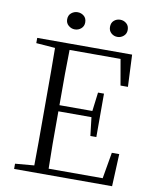

<svg xmlns="http://www.w3.org/2000/svg" viewBox="-96 -974 842 1046"><g transform="rotate(10 324.5 -450.5)"><path d="M55 0V-29L160 -38Q161 -103 161 -167Q161 -250 161 -335V-390Q161 -475 161 -559Q161 -624 160 -688L55 -696V-725H580L588 -548H547L522 -691H240Q239 -625 238 -558Q238 -475 238 -385H420L433 -489H466V-249H433L421 -351H238Q238 -253 238 -170Q239 -101 240 -34H539L564 -179H605L597 0ZM248 -806Q229 -806 213.5 -819Q198 -832 198 -853Q198 -876 213.5 -888.5Q229 -901 248 -901Q268 -901 283 -888.5Q298 -876 298 -853Q298 -832 283 -819Q268 -806 248 -806ZM484 -806Q464 -806 449.5 -819Q435 -832 435 -853Q435 -876 449.5 -888.5Q464 -901 484 -901Q503 -901 518 -888.5Q533 -876 533 -853Q533 -832 518 -819Q503 -806 484 -806Z"/></g></svg>

Font: Early Summer Mincho Light
Style: Regular
Weight: 300
Designer: GuiWonder
Version: Version 1.002